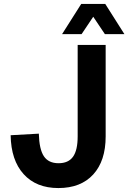

<svg xmlns="http://www.w3.org/2000/svg" viewBox="-20 -938 651 974"><path d="M276 16Q164 16 100 -54.5Q36 -125 34 -252L177 -260Q179 -181 202.5 -145.5Q226 -110 277 -110Q327 -110 350.5 -143Q374 -176 374 -246V-710H516V-246Q516 -122 453 -53Q390 16 276 16ZM295 -765 392 -918H514L611 -765H512L453 -853L394 -765Z"/></svg>

Font: Geist Mono
Style: Bold
Weight: 700
Monospace: yes
Designer: Basement.studio, Andrés Briganti, Mateo Zaragoza
Foundry: Basement.studio, Vercel, Andrés Briganti, Guido Ferreyra, Mateo Zaragoza
Version: Version 1.500; ttfautohint (v1.8.4.7-5d5b)